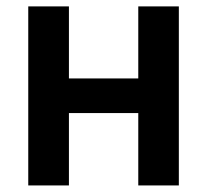

<svg xmlns="http://www.w3.org/2000/svg" viewBox="-20 -565 629 585"><path d="M524.9 0H401.3V-220.5H190V0H66.1V-545.5H190V-326H401.3V-545.5H524.9Z"/></svg>

Font: Linik Sans SemiBold
Style: Regular
Weight: 600
Designer: Rasmus Andersson (font), Cristiano Sobral (main changes)
Foundry: rsms
Version: Version 3.018;June 1, 2022;FontCreator 14.0.0.2814 64-bit; t